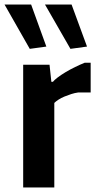

<svg xmlns="http://www.w3.org/2000/svg" viewBox="-50 -825 429 845"><path d="M81 -610 -30 -805H87L154 -620ZM260 -610 148 -805H265L333 -620ZM52 -540H168L176 -465H183Q188 -472 203 -483.5Q218 -495 238 -507Q258 -519 280.5 -530Q303 -541 323 -549H349V-418H294Q279 -416 263.5 -411Q248 -406 233.5 -400Q219 -394 207.5 -386.5Q196 -379 189 -372V0H52Z"/></svg>

Font: Encode Sans Compressed
Style: Bold
Weight: 700
Designer: Pablo Impallari, Andres Torresi
Foundry: Pablo Impallari, Andres Torresi
Version: Version 1.000; ttfautohint (v1.00) -l 8 -r 50 -G 200 -x 14 -